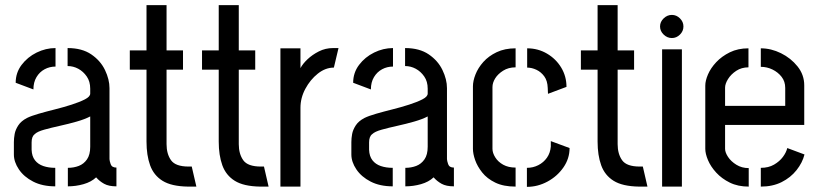

<svg xmlns="http://www.w3.org/2000/svg" viewBox="-20 -726 3189 747"><path d="M195 -1Q145 -1 109 -19.5Q73 -38 53.5 -67Q34 -96 34 -125V-173Q34 -188 37 -204.5Q40 -221 51 -238Q62 -255 85 -267Q101 -275 130.5 -283.5Q160 -292 194 -300.5Q228 -309 259 -319Q290 -329 310.5 -339.5Q331 -350 331 -362V-381Q331 -409 317.5 -428.5Q304 -448 284.5 -458.5Q265 -469 243 -469V-539Q299 -539 335 -514.5Q371 -490 388.5 -453.5Q406 -417 406 -383V-107Q406 -101 410.5 -87.5Q415 -74 433 -74V-1Q403 -1 385 -11Q367 -21 354 -36Q335 -18 305 -9.5Q275 -1 244 -1V-73Q267 -73 286.5 -80.5Q306 -88 318.5 -106Q331 -124 331 -155V-273Q310 -262 278.5 -253Q247 -244 213 -236.5Q179 -229 152 -221.5Q125 -214 115 -204Q103 -195 103 -172V-143Q104 -118 116 -102.5Q128 -87 148.5 -80Q169 -73 195 -73ZM110 -378 41 -404Q41 -443 64 -473.5Q87 -504 122.5 -521.5Q158 -539 196 -539V-467Q173 -467 153.5 -456.5Q134 -446 122 -426Q110 -406 110 -378Z M711 0Q647 -1 612.5 -22.5Q578 -44 564 -83Q550 -122 550 -175V-455H485V-530H550V-706H628V-530H692V-455H628V-165Q628 -127 645.5 -102.5Q663 -78 714 -78H726L744 0Z M992 0Q928 -1 893.5 -22.5Q859 -44 845 -83Q831 -122 831 -175V-455H766V-530H831V-706H909V-530H973V-455H909V-165Q909 -127 926.5 -102.5Q944 -78 995 -78H1007L1025 0Z M1071 0V-538H1149V-461Q1158 -478 1176.5 -495.5Q1195 -513 1220.5 -526Q1246 -539 1276 -539Q1282 -539 1287 -539Q1292 -539 1297 -539L1279 -463Q1246 -463 1216.5 -439.5Q1187 -416 1168 -380.5Q1149 -345 1149 -307V0Z M1508 -1Q1458 -1 1422 -19.5Q1386 -38 1366.5 -67Q1347 -96 1347 -125V-173Q1347 -188 1350 -204.5Q1353 -221 1364 -238Q1375 -255 1398 -267Q1414 -275 1443.5 -283.5Q1473 -292 1507 -300.5Q1541 -309 1572 -319Q1603 -329 1623.5 -339.5Q1644 -350 1644 -362V-381Q1644 -409 1630.5 -428.5Q1617 -448 1597.5 -458.5Q1578 -469 1556 -469V-539Q1612 -539 1648 -514.5Q1684 -490 1701.5 -453.5Q1719 -417 1719 -383V-107Q1719 -101 1723.5 -87.5Q1728 -74 1746 -74V-1Q1716 -1 1698 -11Q1680 -21 1667 -36Q1648 -18 1618 -9.5Q1588 -1 1557 -1V-73Q1580 -73 1599.5 -80.5Q1619 -88 1631.5 -106Q1644 -124 1644 -155V-273Q1623 -262 1591.5 -253Q1560 -244 1526 -236.5Q1492 -229 1465 -221.5Q1438 -214 1428 -204Q1416 -195 1416 -172V-143Q1417 -118 1429 -102.5Q1441 -87 1461.5 -80Q1482 -73 1508 -73ZM1423 -378 1354 -404Q1354 -443 1377 -473.5Q1400 -504 1435.5 -521.5Q1471 -539 1509 -539V-467Q1486 -467 1466.5 -456.5Q1447 -446 1435 -426Q1423 -406 1423 -378Z M1986 0Q1939 0 1907 -15.5Q1875 -31 1856 -55Q1837 -79 1828.5 -103.5Q1820 -128 1820 -147V-390Q1820 -411 1830 -436.5Q1840 -462 1860.5 -485Q1881 -508 1912.5 -523Q1944 -538 1986 -538V-464Q1958 -464 1937.5 -451Q1917 -438 1906.5 -421Q1896 -404 1896 -387V-147Q1896 -131 1907 -113.5Q1918 -96 1938 -85Q1958 -74 1986 -74ZM2030 1V-73Q2054 -73 2074.5 -83.5Q2095 -94 2108 -112.5Q2121 -131 2123 -156V-177L2196 -150Q2196 -109 2172 -74.5Q2148 -40 2110 -19.5Q2072 1 2030 1ZM2112 -361 2111 -384Q2110 -412 2097.5 -429Q2085 -446 2067 -454.5Q2049 -463 2031 -463V-538Q2073 -538 2108 -517.5Q2143 -497 2163.5 -463Q2184 -429 2184 -388Z M2466 0Q2402 -1 2367.5 -22.5Q2333 -44 2319 -83Q2305 -122 2305 -175V-455H2240V-530H2305V-706H2383V-530H2447V-455H2383V-165Q2383 -127 2400.5 -102.5Q2418 -78 2469 -78H2481L2499 0Z M2556 0V-534H2633V0ZM2594 -578Q2576 -578 2562 -591.5Q2548 -605 2548 -623Q2548 -641 2562 -654.5Q2576 -668 2594 -668Q2612 -668 2625.5 -654.5Q2639 -641 2639 -623Q2639 -605 2625.5 -591.5Q2612 -578 2594 -578Z M2893 0Q2851 0 2819.5 -15.5Q2788 -31 2766.5 -54.5Q2745 -78 2734.5 -103Q2724 -128 2724 -147V-393Q2724 -412 2734.5 -436.5Q2745 -461 2766.5 -484Q2788 -507 2819.5 -522.5Q2851 -538 2892 -538V-464Q2865 -464 2844.5 -450.5Q2824 -437 2812.5 -418.5Q2801 -400 2801 -385V-314H3035V-384Q3035 -409 3021 -427Q3007 -445 2985.5 -455.5Q2964 -466 2940 -466V-538Q2980 -538 3018.5 -519Q3057 -500 3083 -467.5Q3109 -435 3109 -394V-240H2801V-147Q2801 -133 2812.5 -115.5Q2824 -98 2845 -85Q2866 -72 2893 -72ZM2940 0V-73Q2970 -73 2991.5 -85.5Q3013 -98 3026 -115.5Q3039 -133 3043 -150L3110 -125Q3102 -93 3079 -64Q3056 -35 3021 -17.5Q2986 0 2940 0Z"/></svg>

Font: Stick No Bills
Style: Regular
Weight: 400
Version: Version 2.000